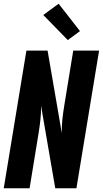

<svg xmlns="http://www.w3.org/2000/svg" viewBox="-20 -1005 549 1025"><path d="M0 0 121 -735H234L310 -294Q310 -294 310 -294Q310 -294 310 -294Q310 -294 310 -294Q310 -294 310 -294Q309 -331 313 -368Q317 -405 323 -441L371 -735H509L388 0H275L199 -441Q200 -405 196 -368Q192 -331 186 -294L138 0ZM342 -791 211 -925 293 -985 407 -839Z"/></svg>

Font: Iosevka Curly Heavy Oblique
Style: Regular
Weight: 900
Italic angle: -9°
Monospace: yes
Designer: Belleve Invis
Foundry: Belleve Invis
Version: Version 11.1.0; ttfautohint (v1.8.3)